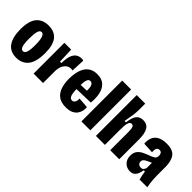

<svg xmlns="http://www.w3.org/2000/svg" viewBox="85 -1508 2329 2329"><g transform="rotate(45 1250.0 -343.0)"><path d="M236 14Q130 14 79 -59.5Q28 -133 28 -268Q28 -411 83 -476.5Q138 -542 240 -542Q343 -542 394.5 -477Q446 -412 446 -275Q446 -125 390.5 -55.5Q335 14 236 14ZM237 -100Q266 -100 279 -138Q292 -176 292 -259Q292 -426 236 -426Q208 -426 195.5 -386Q183 -346 183 -259Q183 -176 196 -138Q209 -100 237 -100Z M522 0V-528H638L646 -329H670Q671 -411 688.5 -457Q706 -503 736.5 -522.5Q767 -542 805 -542Q813 -542 821 -541Q829 -540 837 -537L829 -360Q815 -364 799 -364Q772 -364 745.5 -346.5Q719 -329 701.5 -292Q684 -255 684 -196V0Z M1086 14Q1002 14 955 -23Q908 -60 888.5 -122Q869 -184 869 -259Q869 -310 878.5 -360.5Q888 -411 910.5 -452Q933 -493 973.5 -517.5Q1014 -542 1075 -542Q1154 -542 1197.5 -501Q1241 -460 1255.5 -392Q1270 -324 1261 -242L1022 -235Q1024 -168 1037 -133Q1050 -98 1081 -98Q1104 -98 1118 -118Q1132 -138 1130 -180L1267 -170Q1270 -143 1264 -111Q1258 -79 1238.5 -50.5Q1219 -22 1182 -4Q1145 14 1086 14ZM1074 -424Q1048 -424 1036 -396Q1024 -368 1022 -307L1126 -310Q1127 -377 1112 -400.5Q1097 -424 1074 -424Z M1342 0V-700H1495V0Z M1591 0V-700H1737V-591Q1737 -546 1728 -486.5Q1719 -427 1708 -374H1732Q1743 -465 1774 -503.5Q1805 -542 1862 -542Q1930 -542 1960.5 -491.5Q1991 -441 1991 -338V0H1836V-309Q1836 -365 1827 -388Q1818 -411 1796 -411Q1773 -411 1762 -389.5Q1751 -368 1748 -333Q1745 -298 1745 -256V0Z M2186 13Q2151 13 2121 -3Q2091 -19 2072.5 -50Q2054 -81 2054 -126Q2054 -178 2078.5 -209Q2103 -240 2139.5 -258Q2176 -276 2213 -289Q2254 -303 2278.5 -319Q2303 -335 2303 -371Q2303 -392 2293 -409Q2283 -426 2257 -426Q2229 -426 2218.5 -402.5Q2208 -379 2212 -341L2072 -348Q2067 -403 2084.5 -447Q2102 -491 2146.5 -516.5Q2191 -542 2266 -542Q2372 -542 2413 -487Q2454 -432 2454 -327V-177Q2454 -151 2456.5 -118.5Q2459 -86 2463 -54.5Q2467 -23 2472 0H2340Q2330 -33 2325.5 -58.5Q2321 -84 2317 -115H2296Q2286 -50 2260 -18.5Q2234 13 2186 13ZM2247 -112Q2273 -112 2285 -127.5Q2297 -143 2302 -159V-250Q2277 -238 2251.5 -227Q2226 -216 2209.5 -201.5Q2193 -187 2193 -163Q2193 -140 2209 -126Q2225 -112 2247 -112Z"/></g></svg>

Font: Bricolage Grotesque 12pt Condensed ExtraBold
Style: Regular
Weight: 800
Width: 3
Designer: Mathieu Triay
Foundry: Atelier Triay
Version: Version 1.001; ttfautohint (v1.8.4.7-5d5b);gftools[0.9.33.de